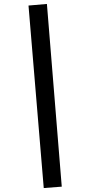

<svg xmlns="http://www.w3.org/2000/svg" viewBox="-20 -735 458 970"><path d="M201 215 124 -707 217 -715 292 208Z"/></svg>

Font: Ysabeau Office
Style: Bold Italic
Weight: 700
Italic angle: -12°
Designer: Christian Thalmann (Catharsis Fonts)
Version: Version 2.001;gftools[0.9.30]; featfreeze: tnum,lnum,ss02